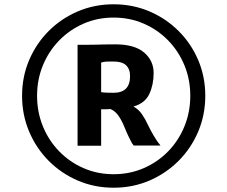

<svg xmlns="http://www.w3.org/2000/svg" viewBox="-20 -917 1061 896"><path d="M83 -470Q83 -559 116 -636.5Q149 -714 207.5 -772.5Q266 -831 343.5 -864Q421 -897 510 -897Q599.5 -897 677 -864Q754.5 -831 813.2 -772.5Q872 -714 905 -636.5Q938 -559 938 -470Q938 -381 905 -303Q872 -225 813.2 -166.2Q754.5 -107.5 677 -74.2Q599.5 -41 510 -41Q421 -41 343.5 -74.2Q266 -107.5 207.5 -166.2Q149 -225 116 -303Q83 -381 83 -470ZM153 -470Q153 -394.5 180 -328Q207 -261.5 255.8 -211.2Q304.5 -161 369.5 -132.5Q434.5 -104 510 -104Q586 -104 651.2 -132.5Q716.5 -161 765.2 -211.2Q814 -261.5 841 -328Q868 -394.5 868 -470Q868 -545.5 841 -611.5Q814 -677.5 765.2 -727.8Q716.5 -778 651.2 -806.5Q586 -835 510 -835Q434.5 -835 369.5 -806.5Q304.5 -778 255.8 -727.8Q207 -677.5 180 -611.5Q153 -545.5 153 -470ZM342 -237V-708H389Q409.5 -708 426.8 -708.5Q444 -709 465 -709.5Q486 -710 518 -710Q608 -710 652.5 -672Q697 -634 697 -576Q697 -522 676.8 -478.5Q656.5 -435 603 -420Q627.5 -406 642.8 -383.5Q658 -361 670 -335.2Q682 -309.5 696 -286Q703 -275 709.2 -264.8Q715.5 -254.5 729 -238H604Q596.5 -246.5 591.8 -256.5Q587 -266.5 580 -280Q570.5 -299.5 560 -325.8Q549.5 -352 534.2 -375Q519 -398 496 -408Q491.5 -407.5 476 -407.2Q460.5 -407 452 -407V-237ZM452 -487Q462.5 -485 479.5 -484.5Q496.5 -484 510 -484Q587 -484 587 -562Q587 -595 567.8 -613Q548.5 -631 501 -630Q487.5 -630 476.2 -629.5Q465 -629 452 -625Z"/></svg>

Font: Merriweather Sans ExtraBold
Style: Regular
Weight: 800
Designer: Eben Sorkin
Foundry: Eben Sorkin
Version: Version 2.001; ttfautohint (v1.8.3)